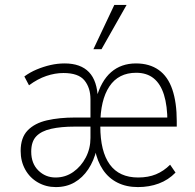

<svg xmlns="http://www.w3.org/2000/svg" viewBox="-20 -753 792 781"><path d="M207 8Q167 8 134 -11Q101 -30 82.5 -63.5Q64 -97 64 -139Q64 -193 92.5 -222.5Q121 -252 171 -263.5Q221 -275 286 -275H362V-238H284Q228 -238 188 -229Q148 -220 127.5 -198.5Q107 -177 107 -136Q107 -88 136 -59.5Q165 -31 206 -31Q246 -31 278 -53.5Q310 -76 329 -112.5Q348 -149 348 -192V-349Q348 -396 323.5 -426Q299 -456 238 -456Q204 -456 168.5 -444Q133 -432 98 -406L79 -442Q102 -459 129.5 -470.5Q157 -482 185.5 -488.5Q214 -495 243 -495Q308 -495 342 -459.5Q376 -424 378 -351H371Q391 -424 432 -459.5Q473 -495 533 -495Q588 -495 625.5 -468.5Q663 -442 681 -389Q699 -336 699 -260V-238H374V-275H677L661 -256Q661 -323 647 -367.5Q633 -412 605 -434.5Q577 -457 534 -457Q462 -457 425 -401.5Q388 -346 388 -245V-240Q388 -137 426.5 -84Q465 -31 542 -31Q583 -31 614.5 -44Q646 -57 672 -83L694 -51Q665 -21 626 -6.5Q587 8 541 8Q494 8 458 -10Q422 -28 399 -62Q376 -96 366 -145H373Q362 -99 339 -64.5Q316 -30 283 -11Q250 8 207 8ZM360 -553 445 -733H495L393 -553Z"/></svg>

Font: Nunito Sans 10pt Condensed ExtraLight
Style: Regular
Weight: 250
Width: 3
Designer: Vernon Adams
Foundry: Vernon Adams
Version: Version 3.101;gftools[0.9.27]